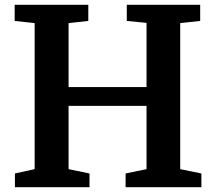

<svg xmlns="http://www.w3.org/2000/svg" viewBox="-20 -778 891 798"><path d="M124 -75V-682L41 -691V-758H347V-691L265 -682V-416H589V-683L507 -691V-758H812V-691L729 -682V-75L817 -57V0H502V-57L589 -75V-338H265V-75L352 -57V0H42V-57Z"/></svg>

Font: Martel ExtraBold
Style: Regular
Weight: 800
Designer: Dan Reynolds
Foundry: Dan Reynolds
Version: Version 1.001; ttfautohint (v1.1) -l 5 -r 5 -G 72 -x 0 -D la